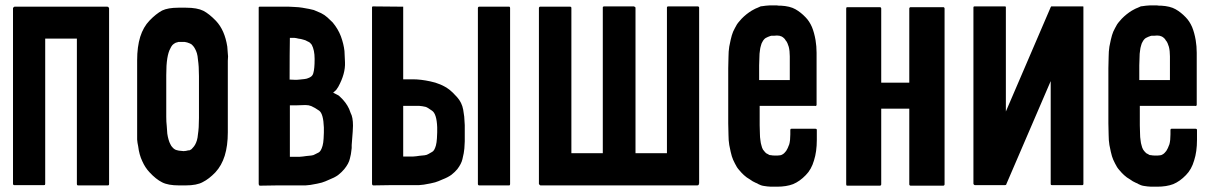

<svg xmlns="http://www.w3.org/2000/svg" viewBox="-20 -704 4644 728"><path d="M393.6 -671.9Q393.6 -587.9 393.6 -420.9Q393.6 -282.2 393.6 -5.9Q393.6 -3.9 392.6 -2Q390.6 -1 388.7 -1Q351.6 -1 276.4 -1Q274.4 -1 272.5 -2Q271.5 -3.9 271.5 -5.9Q271.5 -190.4 271.5 -557.6Q242.2 -557.6 183.6 -557.6Q172.9 -557.6 151.4 -557.6Q151.4 -374 151.4 -6.8Q151.4 -4.9 150.4 -2.9Q148.4 -2 146.5 -2Q109.4 -2 34.2 -2Q32.2 -2 31.2 -2.9Q29.3 -4.9 29.3 -6.8Q29.3 -89.8 29.3 -256.8Q29.3 -395.5 29.3 -672.9Q29.3 -673.8 29.3 -673.8Q30.3 -673.8 30.3 -674.8Q31.2 -676.8 33.2 -677.7Q34.2 -678.7 36.1 -678.7Q153.3 -678.7 386.7 -678.7Q388.7 -678.7 390.6 -677.7Q392.6 -675.8 392.6 -673.8Q393.6 -672.9 393.6 -672.9Q393.6 -672.9 393.6 -671.9Z M843.8 -473.6Q843.8 -383.8 843.8 -202.1Q843.8 -151.4 832 -113.3Q820.3 -76.2 796.9 -50.8Q772.5 -25.4 749 -13.7Q726.6 -1 683.6 -1Q681.6 -1 679.7 -1Q677.7 -1 676.8 -1Q675.8 -1 673.8 -1Q669.9 -1 666 -1Q662.1 -1 659.2 -1Q617.2 -1 594.7 -12.7Q571.3 -24.4 546.9 -50.8Q530.3 -68.4 519.5 -92.8Q507.8 -117.2 503.9 -149.4Q501 -162.1 500 -174.8Q500 -188.5 500 -203.1Q500 -293.9 500 -475.6Q500 -526.4 511.7 -564.5Q523.4 -601.6 546.9 -626Q571.3 -651.4 594.7 -664.1Q617.2 -674.8 656.2 -674.8Q659.2 -674.8 661.1 -674.8Q663.1 -674.8 665 -674.8Q667 -674.8 668.9 -674.8Q669.9 -674.8 671.9 -674.8Q675.8 -674.8 678.7 -674.8Q682.6 -674.8 685.5 -674.8Q727.5 -674.8 751 -663.1Q773.4 -651.4 798.8 -625Q815.4 -607.4 826.2 -583Q836.9 -558.6 841.8 -527.3Q842.8 -514.6 843.8 -501Q844.7 -496.1 844.7 -490.2Q844.7 -482.4 843.8 -473.6ZM734.4 -415Q734.4 -434.6 733.4 -450.2Q732.4 -465.8 730.5 -478.5Q729.5 -492.2 726.6 -502Q723.6 -511.7 719.7 -518.6Q715.8 -526.4 710.9 -531.2Q706.1 -537.1 700.2 -539.1Q689.5 -543.9 680.7 -544.9Q670.9 -544.9 665 -544.9Q662.1 -544.9 660.2 -544.9Q658.2 -544.9 656.2 -544.9Q653.3 -543.9 650.4 -543Q647.5 -543 644.5 -541Q638.7 -538.1 633.8 -533.2Q628.9 -527.3 626 -520.5Q622.1 -513.7 619.1 -503.9Q616.2 -494.1 614.3 -482.4Q612.3 -469.7 611.3 -454.1Q610.4 -437.5 610.4 -418.9Q610.4 -366.2 610.4 -260.7Q610.4 -242.2 612.3 -225.6Q613.3 -210 614.3 -197.3Q616.2 -184.6 619.1 -174.8Q622.1 -164.1 626 -157.2Q628.9 -150.4 633.8 -145.5Q638.7 -139.6 644.5 -136.7Q648.4 -134.8 658.2 -132.8Q668.9 -131.8 677.7 -130.9Q678.7 -130.9 680.7 -131.8Q682.6 -131.8 684.6 -131.8Q688.5 -132.8 693.4 -133.8Q699.2 -133.8 700.2 -134.8Q707 -137.7 710.9 -143.6Q715.8 -148.4 719.7 -155.3Q723.6 -162.1 726.6 -171.9Q729.5 -181.6 730.5 -194.3Q732.4 -206.1 733.4 -221.7Q734.4 -238.3 734.4 -256.8Q734.4 -309.6 734.4 -415Z M1313.5 -154.3Q1313.5 -154.3 1313.5 -142.6Q1312.5 -131.8 1311.5 -127Q1311.5 -122.1 1306.6 -102.5Q1302.7 -84 1285.2 -62.5Q1275.4 -50.8 1261.7 -40Q1248 -30.3 1227.5 -22.5Q1212.9 -15.6 1200.2 -11.7Q1186.5 -7.8 1157.2 -2.9Q1138.7 0 1118.2 -1Q1096.7 -1 1074.2 -1Q1059.6 -1 1030.3 -1Q1008.8 -1 965.8 0Q963.9 0 961.9 -2Q960.9 -4.9 960.9 -6.8Q960.9 -90.8 960.9 -257.8Q960.9 -397.5 960.9 -674.8Q960.9 -677.7 961.9 -677.7Q962.9 -678.7 964.8 -678.7Q1001 -678.7 1074.2 -678.7Q1074.2 -678.7 1094.7 -677.7Q1115.2 -676.8 1126 -674.8Q1156.2 -669.9 1169.9 -666Q1182.6 -661.1 1197.3 -654.3Q1210.9 -647.5 1221.7 -637.7Q1232.4 -627.9 1241.2 -619.1Q1261.7 -594.7 1272.5 -566.4Q1283.2 -537.1 1286.1 -510.7Q1286.1 -510.7 1288.1 -467.8Q1290 -424.8 1262.7 -375Q1258.8 -368.2 1254.9 -363.3Q1250 -359.4 1243.2 -352.5Q1252.9 -347.7 1258.8 -344.7Q1265.6 -341.8 1269.5 -336.9Q1279.3 -328.1 1289.1 -315.4Q1297.9 -303.7 1303.7 -291Q1305.7 -286.1 1309.6 -275.4Q1318.4 -259.8 1318.4 -227.5Q1318.4 -216.8 1317.4 -205.1Q1313.5 -154.3 1313.5 -154.3ZM1078.1 -402.3Q1087.9 -402.3 1098.6 -401.4Q1102.5 -401.4 1105.5 -401.4Q1111.3 -401.4 1116.2 -402.3Q1127 -403.3 1134.8 -404.3Q1143.6 -405.3 1149.4 -408.2Q1155.3 -410.2 1160.2 -414.1Q1166 -418.9 1168 -426.8Q1172.9 -443.4 1172.9 -477.5Q1172.9 -479.5 1172.9 -481.4Q1172.9 -513.7 1162.1 -534.2Q1159.2 -538.1 1155.3 -542Q1151.4 -544.9 1144.5 -547.9Q1138.7 -551.8 1129.9 -553.7Q1121.1 -556.6 1111.3 -557.6Q1104.5 -559.6 1095.7 -560.5Q1087.9 -560.5 1079.1 -560.5Q1078.1 -507.8 1078.1 -402.3ZM1208 -220.7Q1206.1 -272.5 1190.4 -284.2Q1173.8 -295.9 1160.2 -301.8Q1150.4 -305.7 1138.7 -305.7Q1137.7 -305.7 1136.7 -305.7Q1123 -304.7 1106.4 -304.7Q1097.7 -304.7 1079.1 -304.7Q1079.1 -239.3 1079.1 -109.4Q1081.1 -109.4 1085 -109.4Q1101.6 -109.4 1115.2 -109.4Q1129.9 -110.4 1140.6 -112.3Q1152.3 -113.3 1160.2 -114.3Q1168.9 -115.2 1174.8 -119.1Q1180.7 -122.1 1188.5 -126Q1197.3 -130.9 1203.1 -151.4Q1206.1 -162.1 1207 -178.7Q1208 -188.5 1208 -201.2Q1208 -210 1208 -220.7Z M1736.3 -288.1Q1738.3 -277.3 1740.2 -261.7Q1741.2 -246.1 1742.2 -229.5Q1742.2 -212.9 1742.2 -196.3Q1742.2 -181.6 1742.2 -168Q1741.2 -136.7 1738.3 -123Q1737.3 -118.2 1733.4 -100.6Q1729.5 -83 1713.9 -62.5Q1705.1 -51.8 1691.4 -41Q1677.7 -31.2 1657.2 -23.4Q1642.6 -16.6 1629.9 -12.7Q1616.2 -8.8 1586.9 -3.9Q1568.4 -1 1547.9 -2Q1526.4 -2 1503.9 -2Q1488.3 -2 1459 -2Q1438.5 -2 1395.5 -1Q1393.6 -1 1391.6 -2.9Q1390.6 -5.9 1390.6 -7.8Q1390.6 -91.8 1390.6 -258.8Q1390.6 -398.4 1390.6 -675.8Q1390.6 -678.7 1391.6 -678.7Q1392.6 -679.7 1394.5 -679.7Q1430.7 -679.7 1502 -678.7Q1502.9 -678.7 1504.9 -678.7Q1505.9 -678.7 1508.8 -678.7Q1508.8 -639.6 1508.8 -561.5Q1508.8 -508.8 1508.8 -403.3Q1514.6 -403.3 1544.9 -403.3Q1575.2 -403.3 1611.3 -395.5Q1630.9 -391.6 1649.4 -383.8Q1668 -376 1683.6 -364.3Q1694.3 -356.4 1712.9 -335.9Q1731.4 -315.4 1736.3 -288.1ZM1637.7 -221.7Q1635.7 -272.5 1618.2 -284.2Q1600.6 -296.9 1593.8 -298.8Q1581.1 -301.8 1568.4 -302.7Q1554.7 -302.7 1538.1 -302.7Q1528.3 -302.7 1508.8 -302.7Q1508.8 -238.3 1508.8 -110.4Q1510.7 -110.4 1514.6 -110.4Q1531.2 -110.4 1544.9 -110.4Q1559.6 -111.3 1570.3 -113.3Q1582 -114.3 1589.8 -115.2Q1598.6 -116.2 1604.5 -120.1Q1609.4 -123 1618.2 -127.9Q1627 -131.8 1632.8 -152.3Q1635.7 -163.1 1636.7 -179.7Q1637.7 -189.5 1637.7 -202.1Q1637.7 -210.9 1637.7 -221.7ZM1914.1 -673.8Q1914.1 -451.2 1914.1 -5.9Q1914.1 -3.9 1913.1 -2Q1912.1 -1 1909.2 -1Q1895.5 -1 1867.2 -1Q1843.8 -1 1797.9 -1Q1794.9 -1 1793.9 -2Q1792 -3.9 1792 -5.9Q1792 -89.8 1792 -256.8Q1792 -395.5 1792 -673.8Q1792 -675.8 1793.9 -677.7Q1794.9 -678.7 1797.9 -678.7Q1835 -678.7 1909.2 -678.7Q1912.1 -678.7 1913.1 -677.7Q1914.1 -675.8 1914.1 -673.8Z M2630.9 -674.8Q2630.9 -453.1 2630.9 -7.8Q2630.9 -7.8 2629.9 -7.8Q2629.9 -6.8 2629.9 -5.9Q2629.9 -3.9 2627.9 -2Q2626 -1 2624 -1Q2548.8 -1 2400.4 -1Q2277.3 -1 2030.3 -1Q2028.3 -1 2027.3 -2Q2025.4 -3.9 2024.4 -4.9Q2023.4 -5.9 2023.4 -6.8Q2023.4 -6.8 2023.4 -7.8Q2023.4 -90.8 2023.4 -257.8Q2023.4 -396.5 2023.4 -673.8Q2023.4 -675.8 2025.4 -677.7Q2026.4 -678.7 2028.3 -678.7Q2066.4 -678.7 2141.6 -678.7Q2143.6 -678.7 2145.5 -677.7Q2146.5 -675.8 2146.5 -673.8Q2146.5 -490.2 2146.5 -123Q2186.5 -123 2265.6 -123Q2265.6 -306.6 2265.6 -674.8Q2265.6 -677.7 2266.6 -678.7Q2268.6 -679.7 2270.5 -679.7Q2307.6 -679.7 2382.8 -679.7Q2383.8 -679.7 2383.8 -679.7Q2384.8 -678.7 2385.7 -678.7Q2386.7 -678.7 2388.7 -676.8Q2389.6 -675.8 2389.6 -673.8Q2389.6 -490.2 2389.6 -123Q2429.7 -123 2508.8 -123Q2508.8 -306.6 2508.8 -674.8Q2508.8 -677.7 2509.8 -678.7Q2511.7 -679.7 2513.7 -679.7Q2550.8 -679.7 2626 -679.7Q2627.9 -679.7 2628.9 -678.7Q2630.9 -677.7 2630.9 -674.8Z M3071.3 -302.7Q3001 -302.7 2860.4 -302.7Q2860.4 -278.3 2860.4 -228.5Q2860.4 -211.9 2861.3 -197.3Q2861.3 -183.6 2863.3 -171.9Q2864.3 -161.1 2867.2 -152.3Q2869.1 -143.6 2873 -136.7Q2877 -130.9 2880.9 -127Q2884.8 -122.1 2890.6 -120.1Q2893.6 -118.2 2897.5 -116.2Q2901.4 -115.2 2906.2 -115.2Q2908.2 -114.3 2917 -114.3Q2924.8 -114.3 2928.7 -114.3Q2932.6 -114.3 2937.5 -115.2Q2941.4 -115.2 2946.3 -118.2Q2950.2 -120.1 2954.1 -124Q2958 -127.9 2960.9 -131.8Q2963.9 -136.7 2966.8 -142.6Q2969.7 -149.4 2972.7 -157.2Q2974.6 -164.1 2975.6 -173.8Q2976.6 -183.6 2976.6 -194.3Q2976.6 -199.2 2976.6 -210.9Q2976.6 -212.9 2977.5 -214.8Q2978.5 -215.8 2981.4 -215.8Q3011.7 -215.8 3072.3 -215.8Q3074.2 -215.8 3076.2 -214.8Q3077.1 -212.9 3077.1 -210.9Q3077.1 -198.2 3077.1 -173.8Q3077.1 -128.9 3066.4 -95.7Q3056.6 -61.5 3035.2 -40Q3012.7 -16.6 2987.3 -5.9Q2961.9 3.9 2925.8 3.9Q2922.9 3.9 2915 3.9Q2906.2 3.9 2903.3 3.9Q2896.5 2.9 2889.6 2.9Q2882.8 2 2876 1Q2869.1 0 2864.3 -2Q2859.4 -3.9 2855.5 -5.9Q2852.5 -7.8 2850.6 -8.8Q2848.6 -9.8 2845.7 -10.7Q2838.9 -13.7 2834 -16.6Q2828.1 -20.5 2822.3 -24.4Q2817.4 -27.3 2811.5 -31.2Q2806.6 -35.2 2800.8 -40Q2792 -47.9 2783.2 -58.6Q2773.4 -69.3 2766.6 -84Q2758.8 -98.6 2754.9 -111.3Q2751 -124 2745.1 -154.3Q2742.2 -171.9 2742.2 -192.4Q2741.2 -212.9 2741.2 -236.3Q2741.2 -237.3 2741.2 -239.3Q2741.2 -239.3 2741.2 -240.2Q2741.2 -240.2 2741.2 -240.2Q2741.2 -305.7 2741.2 -437.5Q2741.2 -438.5 2741.2 -438.5Q2741.2 -438.5 2741.2 -438.5Q2741.2 -441.4 2741.2 -445.3Q2741.2 -467.8 2742.2 -488.3Q2742.2 -508.8 2745.1 -527.3Q2751 -557.6 2754.9 -570.3Q2758.8 -584 2766.6 -597.7Q2773.4 -612.3 2783.2 -623Q2792 -633.8 2800.8 -641.6Q2810.5 -650.4 2820.3 -657.2Q2830.1 -664.1 2839.8 -668.9Q2842.8 -670.9 2845.7 -671.9Q2847.7 -672.9 2850.6 -673.8Q2854.5 -675.8 2859.4 -677.7Q2863.3 -680.7 2871.1 -680.7Q2881.8 -682.6 2899.4 -683.6Q2916 -683.6 2924.8 -683.6Q2928.7 -683.6 2932.6 -682.6Q2936.5 -682.6 2940.4 -682.6Q2975.6 -680.7 2996.1 -668.9Q3016.6 -657.2 3034.2 -638.7Q3048.8 -624 3058.6 -601.6Q3067.4 -580.1 3072.3 -551.8Q3074.2 -540 3075.2 -528.3Q3076.2 -515.6 3076.2 -503.9Q3076.2 -438.5 3076.2 -306.6Q3076.2 -304.7 3075.2 -303.7Q3073.2 -301.8 3071.3 -301.8Q3071.3 -302.7 3071.3 -302.7ZM2974.6 -400.4Q2974.6 -429.7 2974.6 -490.2Q2974.6 -500 2973.6 -509.8Q2972.7 -518.6 2970.7 -526.4Q2967.8 -533.2 2965.8 -540Q2962.9 -546.9 2959 -550.8Q2956.1 -556.6 2952.1 -559.6Q2949.2 -562.5 2944.3 -565.4Q2939.5 -567.4 2935.5 -568.4Q2930.7 -569.3 2925.8 -569.3Q2922.9 -569.3 2914.1 -568.4Q2906.2 -568.4 2904.3 -568.4Q2899.4 -567.4 2895.5 -565.4Q2891.6 -564.5 2888.7 -562.5Q2882.8 -560.5 2878.9 -556.6Q2874 -551.8 2871.1 -545.9Q2867.2 -540 2865.2 -531.2Q2862.3 -522.5 2861.3 -511.7Q2859.4 -501 2859.4 -486.3Q2858.4 -472.7 2858.4 -456.1Q2858.4 -437.5 2858.4 -400.4Q2896.5 -400.4 2974.6 -400.4Z M3561.5 -671.9Q3561.5 -587.9 3561.5 -420.9Q3561.5 -282.2 3561.5 -4.9Q3561.5 -2.9 3559.6 -1Q3558.6 0 3555.7 0Q3514.6 0 3433.6 0Q3430.7 0 3429.7 -1Q3427.7 -2.9 3427.7 -4.9Q3427.7 -100.6 3427.7 -292Q3403.3 -292 3355.5 -292Q3343.8 -292 3321.3 -292Q3321.3 -196.3 3321.3 -4.9Q3321.3 -2.9 3319.3 -1Q3318.4 0 3316.4 0Q3275.4 0 3193.4 0Q3190.4 0 3189.5 -1Q3188.5 -2.9 3188.5 -4.9Q3188.5 -88.9 3188.5 -255.9Q3188.5 -394.5 3188.5 -671.9Q3188.5 -673.8 3189.5 -675.8Q3190.4 -676.8 3193.4 -676.8Q3234.4 -676.8 3316.4 -676.8Q3318.4 -676.8 3319.3 -675.8Q3321.3 -673.8 3321.3 -671.9Q3321.3 -578.1 3321.3 -390.6Q3356.4 -390.6 3427.7 -390.6Q3427.7 -484.4 3427.7 -671.9Q3427.7 -673.8 3429.7 -675.8Q3430.7 -676.8 3433.6 -676.8Q3473.6 -676.8 3555.7 -676.8Q3558.6 -676.8 3559.6 -675.8Q3561.5 -673.8 3561.5 -671.9Z M4087.9 -678.7Q4087.9 -454.1 4087.9 -4.9Q4087.9 -4.9 4086.9 -3.9Q4086.9 -2 4083 -2Q4044.9 -2 3968.8 -2Q3966.8 -2 3964.8 -2.9Q3963.9 -4.9 3963.9 -6.8Q3963.9 -80.1 3963.9 -224.6Q3963.9 -282.2 3963.9 -396.5Q3907.2 -265.6 3794.9 -3.9Q3794.9 -3.9 3794.9 -2.9Q3793.9 -2.9 3793 -2.9Q3791 -2 3791 -2Q3752.9 -2 3676.8 -2Q3674.8 -2 3672.9 -3.9Q3670.9 -5.9 3670.9 -7.8Q3670.9 -91.8 3670.9 -258.8Q3670.9 -397.5 3670.9 -674.8Q3670.9 -677.7 3671.9 -678.7Q3672.9 -679.7 3674.8 -679.7Q3713.9 -679.7 3791 -679.7Q3791 -679.7 3792 -679.7Q3793 -678.7 3793.9 -677.7Q3793.9 -604.5 3793.9 -457Q3793.9 -398.4 3793.9 -281.2Q3850.6 -413.1 3963.9 -676.8Q3964.8 -678.7 3965.8 -679.7Q3966.8 -679.7 3968.8 -679.7Q4007.8 -679.7 4085 -679.7Q4085.9 -679.7 4086.9 -679.7Q4086.9 -679.7 4087.9 -678.7Z M4512.7 -302.7Q4442.4 -302.7 4301.8 -302.7Q4301.8 -278.3 4301.8 -228.5Q4301.8 -211.9 4302.7 -197.3Q4302.7 -183.6 4304.7 -171.9Q4305.7 -161.1 4308.6 -152.3Q4310.5 -143.6 4314.5 -136.7Q4318.4 -130.9 4322.3 -127Q4326.2 -122.1 4332 -120.1Q4335 -118.2 4338.9 -116.2Q4342.8 -115.2 4347.7 -115.2Q4349.6 -114.3 4358.4 -114.3Q4366.2 -114.3 4370.1 -114.3Q4374 -114.3 4378.9 -115.2Q4382.8 -115.2 4387.7 -118.2Q4391.6 -120.1 4395.5 -124Q4399.4 -127.9 4402.3 -131.8Q4405.3 -136.7 4408.2 -142.6Q4411.1 -149.4 4414.1 -157.2Q4416 -164.1 4417 -173.8Q4418 -183.6 4418 -194.3Q4418 -199.2 4418 -210.9Q4418 -212.9 4418.9 -214.8Q4419.9 -215.8 4422.9 -215.8Q4453.1 -215.8 4513.7 -215.8Q4515.6 -215.8 4517.6 -214.8Q4518.6 -212.9 4518.6 -210.9Q4518.6 -198.2 4518.6 -173.8Q4518.6 -128.9 4507.8 -95.7Q4498 -61.5 4476.6 -40Q4454.1 -16.6 4428.7 -5.9Q4403.3 3.9 4367.2 3.9Q4364.3 3.9 4356.4 3.9Q4347.7 3.9 4344.7 3.9Q4337.9 2.9 4331.1 2.9Q4324.2 2 4317.4 1Q4310.5 0 4305.7 -2Q4300.8 -3.9 4296.9 -5.9Q4293.9 -7.8 4292 -8.8Q4290 -9.8 4287.1 -10.7Q4280.3 -13.7 4275.4 -16.6Q4269.5 -20.5 4263.7 -24.4Q4258.8 -27.3 4252.9 -31.2Q4248 -35.2 4242.2 -40Q4233.4 -47.9 4224.6 -58.6Q4214.8 -69.3 4208 -84Q4200.2 -98.6 4196.3 -111.3Q4192.4 -124 4186.5 -154.3Q4183.6 -171.9 4183.6 -192.4Q4182.6 -212.9 4182.6 -236.3Q4182.6 -237.3 4182.6 -239.3Q4182.6 -239.3 4182.6 -240.2Q4182.6 -240.2 4182.6 -240.2Q4182.6 -305.7 4182.6 -437.5Q4182.6 -438.5 4182.6 -438.5Q4182.6 -438.5 4182.6 -438.5Q4182.6 -441.4 4182.6 -445.3Q4182.6 -467.8 4183.6 -488.3Q4183.6 -508.8 4186.5 -527.3Q4192.4 -557.6 4196.3 -570.3Q4200.2 -584 4208 -597.7Q4214.8 -612.3 4224.6 -623Q4233.4 -633.8 4242.2 -641.6Q4252 -650.4 4261.7 -657.2Q4271.5 -664.1 4281.2 -668.9Q4284.2 -670.9 4287.1 -671.9Q4289.1 -672.9 4292 -673.8Q4295.9 -675.8 4300.8 -677.7Q4304.7 -680.7 4312.5 -680.7Q4323.2 -682.6 4340.8 -683.6Q4357.4 -683.6 4366.2 -683.6Q4370.1 -683.6 4374 -682.6Q4377.9 -682.6 4381.8 -682.6Q4417 -680.7 4437.5 -668.9Q4458 -657.2 4475.6 -638.7Q4490.2 -624 4500 -601.6Q4508.8 -580.1 4513.7 -551.8Q4515.6 -540 4516.6 -528.3Q4517.6 -515.6 4517.6 -503.9Q4517.6 -438.5 4517.6 -306.6Q4517.6 -304.7 4516.6 -303.7Q4514.6 -301.8 4512.7 -301.8Q4512.7 -302.7 4512.7 -302.7ZM4416 -400.4Q4416 -429.7 4416 -490.2Q4416 -500 4415 -509.8Q4414.1 -518.6 4412.1 -526.4Q4409.2 -533.2 4407.2 -540Q4404.3 -546.9 4400.4 -550.8Q4397.5 -556.6 4393.6 -559.6Q4390.6 -562.5 4385.7 -565.4Q4380.9 -567.4 4377 -568.4Q4372.1 -569.3 4367.2 -569.3Q4364.3 -569.3 4355.5 -568.4Q4347.7 -568.4 4345.7 -568.4Q4340.8 -567.4 4336.9 -565.4Q4333 -564.5 4330.1 -562.5Q4324.2 -560.5 4320.3 -556.6Q4315.4 -551.8 4312.5 -545.9Q4308.6 -540 4306.6 -531.2Q4303.7 -522.5 4302.7 -511.7Q4300.8 -501 4300.8 -486.3Q4299.8 -472.7 4299.8 -456.1Q4299.8 -437.5 4299.8 -400.4Q4337.9 -400.4 4416 -400.4Z"/></svg>

Font: Typeface
Style: Regular
Weight: 400
Version: Version 1.0